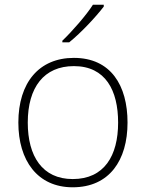

<svg xmlns="http://www.w3.org/2000/svg" viewBox="-20 -786 621 816"><path d="M421 -758V-766H375C348 -723 287 -653 245 -613V-606H274C326 -648 388 -715 421 -758ZM522 -265C522 -423 451 -540 294 -540C146 -540 58 -435 58 -265C58 -104 139 10 289 10C445 10 522 -105 522 -265ZM98 -265C98 -415 167 -505 294 -505C429 -505 482 -401 482 -265C482 -124 423 -25 289 -25C160 -25 98 -122 98 -265Z"/></svg>

Font: Noto Sans Ethiopic ExtraLight
Style: Regular
Weight: 200
Designer: Monotype Design Team
Foundry: Monotype Imaging Inc.
Version: Version 2.102